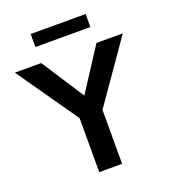

<svg xmlns="http://www.w3.org/2000/svg" viewBox="-190 -1014 993 1128"><g transform="rotate(-20 306.5 -450.0)"><path d="M306.4 -452.6 479 -718.8H643.8L377.9 -337.4V0H234.9V-337.4L-31 -718.8H133.8ZM133.8 -900.4H477.5V-819.1H133.8Z"/></g></svg>

Font: Min Sans VF VF
Style: Regular
Weight: 400
Designer: Jinseong-Kim, NotoSansCJK, Nunito
Foundry: Jinseong-Kim
Version: Version 1.420;Glyphs 3.1.2 (3151)